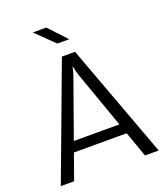

<svg xmlns="http://www.w3.org/2000/svg" viewBox="-158 -998 963 1108"><g transform="rotate(-20 323.5 -444.5)"><path d="M284.3 -700.2H365L624 0H539.8L335.2 -577.8Q333.3 -585.6 329.8 -599.5Q326.4 -613.4 324 -624.6H322Q321 -617.3 316.7 -599.7Q312.3 -582.2 310.3 -577.8L104.4 0H22.8ZM130.5 -219.1H531.9V-156.6H130.5ZM174.2 -888.5H257L358.5 -780H285Z"/></g></svg>

Font: DavidDev Light
Style: Regular
Weight: 300
Designer: David.dev
Foundry: David.dev
Version: Version 1.001;FEAKit 1.0